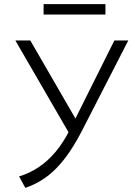

<svg xmlns="http://www.w3.org/2000/svg" viewBox="-20 -895 648 925"><path d="M102 10 72 -45Q121.5 -60 165.5 -89Q209.5 -118 247.8 -163.5Q286 -209 318 -273L531 -700H598L380 -275Q349 -214 317.8 -167.2Q286.5 -120.5 253 -86Q219.5 -51.5 182.2 -28Q145 -4.5 102 10ZM317 -246 54 -700H126L355 -304ZM190 -825V-875H488V-825Z"/></svg>

Font: Geologica Roman Thin
Style: Regular
Weight: 250
Designer: Sindre Bremnes, Frode Helland
Foundry: Monokrom Skriftforlag AS
Version: Version 1.010;gftools[0.9.28]